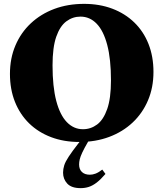

<svg xmlns="http://www.w3.org/2000/svg" viewBox="-20 -720 846 994"><path d="M415.5 -700Q495.5 -700 561.5 -675Q627.5 -650 675.2 -603.8Q723 -557.5 748.8 -492.5Q774.5 -427.5 774.5 -347.5Q774.5 -267 746.2 -200.5Q718 -134 666.8 -85.8Q615.5 -37.5 545.2 -11.2Q475 15 391 15Q310.5 15 244.5 -10Q178.5 -35 131 -81.2Q83.5 -127.5 57.5 -192.5Q31.5 -257.5 31.5 -337.5Q31.5 -418 59.8 -484.5Q88 -551 139.5 -599.2Q191 -647.5 261 -673.8Q331 -700 415.5 -700ZM409.5 -51Q450 -51 482.8 -75.5Q515.5 -100 535 -155.5Q554.5 -211 554.5 -303.5Q554.5 -414 535.2 -487.2Q516 -560.5 480.5 -597.2Q445 -634 396.5 -634Q356.5 -634 323.5 -609.5Q290.5 -585 271.2 -529.8Q252 -474.5 252 -381.5Q252 -271.5 271.2 -198Q290.5 -124.5 326 -87.8Q361.5 -51 409.5 -51ZM435.5 14.5Q416 48 406 69.5Q396 91 392.8 105Q389.5 119 389.5 131.5Q389.5 156.5 404.2 170.5Q419 184.5 445.5 184.5Q459.5 184.5 474.8 178.8Q490 173 509.5 158L526 180.5Q501.5 209 480.8 225Q460 241 440 247.5Q420 254 397.5 254Q350 254 328.2 230.5Q306.5 207 306.5 174Q306.5 155 312.5 136Q318.5 117 335.8 90.8Q353 64.5 384.5 24L418 -18.5H455.5Z"/></svg>

Font: Newsreader 36pt ExtraBold
Style: Regular
Weight: 800
Designer: Hugues Gentile
Foundry: Production Type
Version: Version 1.003